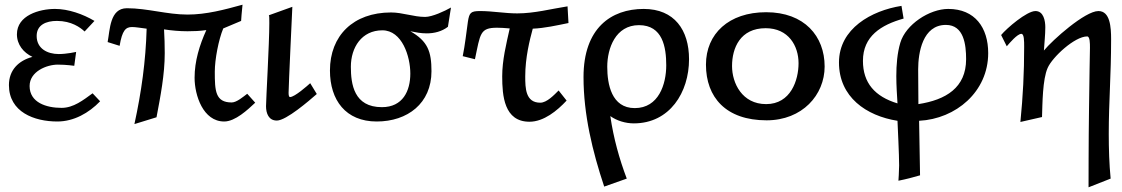

<svg xmlns="http://www.w3.org/2000/svg" viewBox="-20 -502 4775 817"><path d="M18 -140C18 -25 126 15 224 15C294 15 358 -21 406 -71L374 -105C334 -76 293 -43 242 -43C178 -43 106 -65 106 -136C106 -198 179 -227 226 -227C262 -227 296 -222 296 -222L304 -281C304 -281 264 -272 230 -272C182 -272 136 -295 136 -349C136 -396 176 -413 222 -413C284 -413 322 -385 340 -368L382 -413C333 -442 271 -464 214 -464C148 -464 52 -437 52 -356C52 -312 80 -278 118 -260C59 -244 18 -204 18 -140Z M438 -323 489 -307C500 -373 515 -387 542 -387C558 -387 578 -383 604 -380C600 -241 582 -112 552 26L646 -3C663 -93 681 -185 681 -276C681 -310 680 -343 678 -377C711 -372 744 -369 778 -369C805 -369 831 -370 858 -374C829 -310 808 -242 808 -171C808 -97 844 15 934 15C981 15 1034 -35 1066 -65L1032 -103C1016 -91 987 -66 966 -66C896 -66 894 -116 894 -197C894 -249 910 -333 930 -381L1006 -413C1006 -413 1009 -459 1012 -482C936 -461 858 -440 778 -440C691 -440 607 -467 520 -467C447 -467 448 -375 438 -323Z M1112 -50C1112 -20 1123 11 1158 11C1198 11 1296 -74 1328 -102L1300 -148C1289 -138 1234 -89 1214 -89C1210 -89 1208 -95 1208 -107C1208 -134 1224 -473 1224 -473L1124 -437C1126 -435 1126 -423 1126 -404C1126 -316 1112 -78 1112 -50Z M1384 -202C1384 -76 1451 15 1583 15C1714 15 1816 -62 1816 -199C1816 -283 1800 -327 1726 -369C1752 -364 1770 -360 1796 -360C1828 -360 1860 -368 1886 -388L1899 -470C1873 -455 1819 -430 1789 -430C1740 -430 1693 -449 1644 -449C1483 -449 1384 -350 1384 -202ZM1473 -218C1473 -300 1519 -373 1607 -373C1691 -373 1726 -262 1726 -189C1726 -115 1694 -46 1605 -46C1486 -46 1473 -144 1473 -218Z M1949 -263 2001 -250C2024 -359 2022 -384 2095 -384C2110 -384 2127 -383 2149 -381C2134 -314 2117 -246 2117 -177C2117 -95 2125 16 2233 16C2294 16 2351 -31 2391 -74L2357 -117C2338 -98 2307 -65 2279 -65C2216 -65 2215 -127 2215 -177C2215 -257 2234 -332 2247 -380C2297 -382 2350 -394 2399 -404L2395 -475C2324 -464 2254 -445 2181 -445C2128 -445 2076 -455 2023 -455C1983 -455 1977 -448 1971 -410C1964 -361 1959 -312 1949 -263Z M2463 -174C2463 -15 2501 142 2551 292L2647 258C2615 173 2591 87 2577 -8C2605 12 2642 23 2677 23C2830 23 2912 -109 2912 -250C2912 -374 2850 -464 2719 -464C2580 -464 2463 -382 2463 -174ZM2564 -218C2564 -296 2599 -395 2699 -395C2800 -395 2815 -301 2815 -224C2815 -144 2783 -42 2681 -42C2582 -42 2564 -144 2564 -218Z M2984 -227C2984 -88 3069 10 3242 10C3394 10 3489 -98 3489 -219C3489 -348 3403 -450 3240 -450C3081 -450 2984 -358 2984 -227ZM3095 -221C3095 -298 3130 -382 3238 -382C3336 -382 3378 -306 3378 -233C3378 -161 3345 -59 3240 -59C3138 -59 3095 -148 3095 -221Z M3550 -236C3550 -89 3666 -9 3799 12C3800 38 3806 155 3806 202C3806 224 3803 267 3803 267C3838 260 3860 254 3895 244L3891 12C4048 4 4185 -112 4185 -276C4185 -384 4129 -464 4015 -464C3935 -464 3834 -398 3811 -320C3798 -276 3794 -226 3794 -178C3794 -137 3797 -96 3799 -62C3703 -91 3652 -149 3652 -243C3652 -348 3729 -396 3825 -423L3816 -477C3689 -457 3550 -381 3550 -236ZM3887 -207C3887 -278 3906 -396 4005 -396C4082 -396 4091 -311 4091 -250C4091 -129 4005 -77 3888 -59C3888 -118 3887 -148 3887 -207Z M4240 -353 4264 -305C4276 -319 4309 -358 4326 -358C4338 -358 4338 -328 4338 -303C4338 -190 4333 -95 4322 17L4414 -4C4416 -60 4416 -164 4438 -213C4458 -259 4553 -347 4606 -347C4618 -347 4618 -318 4618 -299C4618 -299 4615 -140 4614 -39C4612 91 4612 295 4612 295L4706 258C4700 196 4698 132 4698 67C4698 -70 4708 -179 4708 -335C4708 -386 4704 -455 4654 -455C4597 -455 4459 -332 4422 -287C4424 -320 4428 -353 4428 -386C4428 -413 4421 -455 4386 -455C4349 -455 4264 -382 4240 -353Z"/></svg>

Font: KpMath
Style: SansBold
Weight: 700
Version: Version 0.66